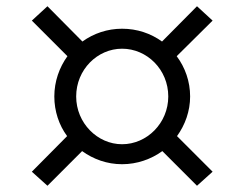

<svg xmlns="http://www.w3.org/2000/svg" viewBox="-20 -665 760 615"><path d="M546 -485 661 -599 611 -645 499 -532C463 -558 419 -573 371 -573C324 -573 280 -558 244 -532L132 -645L82 -599L196 -485C170 -449 154 -404 154 -356C154 -309 169 -264 195 -229L82 -115L132 -70L243 -181C279 -155 323 -139 371 -139C419 -139 464 -155 500 -181L611 -70L661 -115L547 -229C573 -265 589 -309 589 -356C589 -404 573 -449 546 -485ZM371 -203C292 -203 224 -271 224 -356C224 -442 292 -509 371 -509C451 -509 519 -442 519 -356C519 -271 451 -203 371 -203Z"/></svg>

Font: LilGrotesk
Style: Regular
Weight: 400
Designer: Bastien Sozeau
Foundry: NBR — Bastien Sozeau
Version: Version 2.001